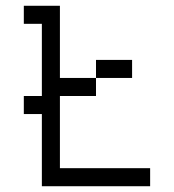

<svg xmlns="http://www.w3.org/2000/svg" viewBox="-20 -645 602 665"><path d="M125 0H500V-62.5H187.5V-312.5H312.5V-375H187.5V-625H62.5V-562.5H125V-312.5H62.5V-250H125ZM312.5 -375H437.5V-437.5H312.5Z"/></svg>

Font: ChillMoonMono
Style: Regular
Weight: 400
Designer: Warren2060
Foundry: ChillType
Version: Version 1.000;Glyphs 3.1.1 (3135)